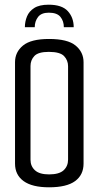

<svg xmlns="http://www.w3.org/2000/svg" viewBox="-20 -794 420 818"><path d="M187 -774Q244 -774 269 -746.5Q294 -719 294 -678H252Q252 -704 237.5 -722Q223 -740 188 -740Q156 -740 142 -721.5Q128 -703 128 -678H86Q86 -702 95 -724Q104 -746 126 -760Q148 -774 187 -774ZM189 4Q117 4 80.5 -22.5Q44 -49 44 -97V-529Q44 -572 78 -600Q112 -628 189 -628Q268 -628 302 -600Q336 -572 336 -529V-97Q336 -49 300 -22.5Q264 4 189 4ZM189 -51Q232 -51 251 -68.5Q270 -86 270 -114V-512Q270 -537 253 -555Q236 -573 188 -573Q143 -573 126.5 -555.5Q110 -538 110 -513V-113Q110 -86 129 -68.5Q148 -51 189 -51Z"/></svg>

Font: Smooch Sans Medium
Style: Regular
Weight: 500
Designer: Robert E. Leuschke
Foundry: Robert E. Leuschke
Version: Version 1.010; ttfautohint (v1.8.3)